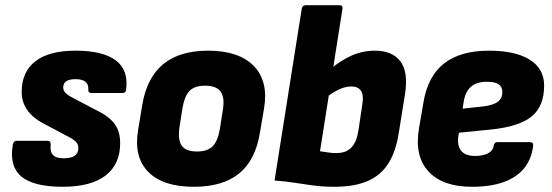

<svg xmlns="http://www.w3.org/2000/svg" viewBox="-20 -703 2114 735"><path d="M220 12Q109 12 62 -27Q15 -66 29 -149Q32 -164 43 -164H162Q175 -164 174 -149Q171 -122 183 -109.5Q195 -97 223 -97Q280 -97 280 -136Q280 -149 272 -158.5Q264 -168 243 -179L143 -232Q104 -253 83.5 -283Q63 -313 63 -351Q63 -428 115.5 -468.5Q168 -509 269 -509Q373 -509 422.5 -472.5Q472 -436 463 -361Q462 -347 449 -347H330Q317 -347 318 -361Q319 -381 306.5 -390.5Q294 -400 269 -400Q222 -400 222 -368Q222 -354 233.5 -344.5Q245 -335 269 -323L355 -278Q399 -256 419.5 -227.5Q440 -199 440 -155Q440 -74 384 -31Q328 12 220 12Z M722 12Q603 12 547 -45.5Q491 -103 509 -207L525 -304Q543 -407 605.5 -458Q668 -509 777 -509Q894 -509 951 -451Q1008 -393 991 -289L975 -195Q958 -90 895.5 -39Q833 12 722 12ZM734 -123Q774 -123 794 -143Q814 -163 822 -211L833 -282Q841 -330 824.5 -352.5Q808 -375 765 -375Q725 -375 705.5 -355Q686 -335 678 -286L667 -216Q660 -167 676 -145Q692 -123 734 -123Z M1260 12Q1216 12 1179 7Q1142 2 1106.5 -3.5Q1071 -9 1031 -12L1135 -669Q1137 -683 1151 -683H1280Q1293 -683 1291 -669L1205 -124Q1219 -122 1235 -119.5Q1251 -117 1268 -117Q1304 -117 1324.5 -137.5Q1345 -158 1352 -203L1367 -303Q1373 -340 1361.5 -356Q1350 -372 1325 -372Q1302 -372 1276.5 -360Q1251 -348 1220 -323L1241 -435Q1284 -472 1326.5 -490.5Q1369 -509 1415 -509Q1482 -509 1513 -468Q1544 -427 1530 -340L1506 -191Q1495 -122 1466.5 -77Q1438 -32 1387.5 -10Q1337 12 1260 12Z M1787 12Q1674 12 1620 -47Q1566 -106 1584 -212L1601 -311Q1618 -412 1680.5 -460.5Q1743 -509 1852 -509Q1953 -509 2008 -474.5Q2063 -440 2063 -376Q2063 -296 2015 -257Q1967 -218 1858 -207L1737 -195L1735 -185Q1729 -145 1745.5 -125.5Q1762 -106 1799 -106Q1830 -106 1849 -116.5Q1868 -127 1870 -145Q1872 -159 1884 -159H2008Q2023 -159 2021 -145Q2015 -94 1986.5 -59Q1958 -24 1908 -6Q1858 12 1787 12ZM1751 -287 1833 -296Q1870 -301 1886.5 -314Q1903 -327 1903 -351Q1903 -371 1888.5 -380.5Q1874 -390 1844 -390Q1805 -390 1783 -371Q1761 -352 1755 -313Z"/></svg>

Font: Sofia Sans Black
Style: Italic
Weight: 900
Italic angle: -9°
Version: Version 4.100-B